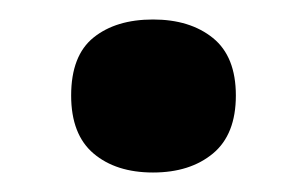

<svg xmlns="http://www.w3.org/2000/svg" viewBox="-20 -171 314 197"><path d="M137 6Q99 6 76 -13.5Q53 -33 53 -73Q53 -114 76 -132.5Q99 -151 137 -151Q175 -151 198.5 -132Q222 -113 222 -73Q222 -33 198.5 -13.5Q175 6 137 6Z"/></svg>

Font: Encode Sans Wide
Style: SemiBold
Weight: 600
Designer: Pablo Impallari, Andres Torresi
Foundry: Pablo Impallari, Andres Torresi
Version: Version 1.000; ttfautohint (v1.00) -l 8 -r 50 -G 200 -x 14 -